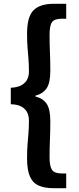

<svg xmlns="http://www.w3.org/2000/svg" viewBox="-20 -823 418 1015"><path d="M264 172Q216 172 184.5 158Q153 144 138 109.5Q123 75 123 14Q123 -27 125.5 -58.5Q128 -90 130.5 -120Q133 -150 133 -186Q133 -208 124.5 -227Q116 -246 95 -258.5Q74 -271 37 -272V-359Q74 -361 95 -373.5Q116 -386 124.5 -404.5Q133 -423 133 -444Q133 -481 130.5 -511Q128 -541 125.5 -572.5Q123 -604 123 -644Q123 -735 157.5 -769Q192 -803 264 -803H330V-724H307Q268 -724 255 -706Q242 -688 242 -638Q242 -591 244 -546.5Q246 -502 246 -448Q246 -386 227 -357Q208 -328 167 -317V-313Q208 -303 227 -274Q246 -245 246 -182Q246 -130 244 -85Q242 -40 242 8Q242 56 255 75Q268 94 307 94H330V172Z"/></svg>

Font: Noto Sans SC
Style: Bold
Weight: 700
Designer: Ryoko NISHIZUKA  (kana, bopomofo & ideographs); Paul D. Hunt (Latin, Greek & Cyrillic); Sandoll Communications , Soo-you
Foundry: Adobe
Version: Version 2.004-H2;hotconv 1.0.118;makeotfexe 2.5.65603